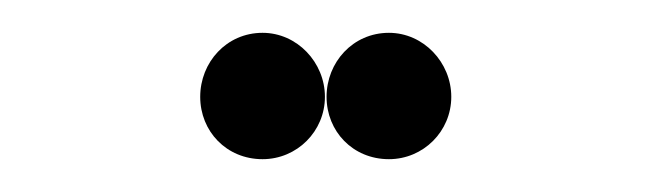

<svg xmlns="http://www.w3.org/2000/svg" viewBox="-20 -713 398 117"><path d="M217 -616C238 -616 255 -633 255 -654C255 -675 238 -693 217 -693C195 -693 179 -675 179 -654C179 -633 195 -616 217 -616ZM140 -616C161 -616 178 -633 178 -654C178 -675 161 -693 140 -693C118 -693 102 -675 102 -654C102 -633 118 -616 140 -616Z"/></svg>

Font: Fixel Text Light
Style: Regular
Weight: 300
Width: 4
Designer: AlfaBravo + MacPaw
Foundry: Kyrylo Tkachov, Marchela Mozhyna, Serhii Makarenko, Maria Weinstein, Zakhar Kryvoshyya
Version: Version 1.211